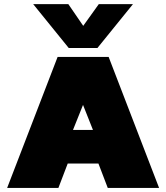

<svg xmlns="http://www.w3.org/2000/svg" viewBox="-20 -924 817 944"><path d="M317.9 -688 143.1 -903.8H315.9L389.2 -796.9L465.8 -903.8H633.8L459 -688ZM15.1 0 263.2 -644H514.2L762.2 0H509.8L463.9 -120.1H313L267.1 0ZM338.9 -285.2H437L388.2 -408.2Z"/></svg>

Font: Kanit Black
Style: Regular
Weight: 900
Designer: Katatrad Team
Foundry: CadsonDemak
Version: Version 1.000;PS 001.000;hotconv 1.0.88;makeotf.lib2.5.64775